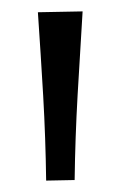

<svg xmlns="http://www.w3.org/2000/svg" viewBox="-20 -764 236 337"><path d="M61 -447Q60 -522 55.8 -595.8Q51.5 -669.5 46.5 -742.5L125 -744Q120.5 -671 116.2 -596.8Q112 -522.5 111 -448Z"/></svg>

Font: Heraclito Light
Style: Regular
Weight: 300
Designer: Kostas Bartsokas (font) & Cristiano Sobral (main changes)
Foundry: Kostas Bartsokas (font) & Cristiano Sobral (main changes)
Version: Version 1.00;July 8, 2020;FontCreator 13.0.0.2655 64-bit